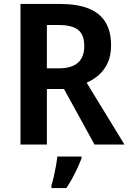

<svg xmlns="http://www.w3.org/2000/svg" viewBox="-20 -734 653 975"><path d="M283 -714Q372 -714 429.5 -691Q487 -668 515.5 -621.5Q544 -575 544 -504Q544 -452 527 -415Q510 -378 482 -353.5Q454 -329 420 -314L612 0H460L305 -282H218V0H84V-714ZM277 -607H218V-387H279Q323 -387 351.5 -400Q380 -413 394 -438Q408 -463 408 -500Q408 -539 394 -562.5Q380 -586 351 -596.5Q322 -607 277 -607ZM394 71Q386 91 374.5 116.5Q363 142 348.5 169Q334 196 317 221H241V208Q247 190 253 163.5Q259 137 264 109.5Q269 82 271 61H394Z"/></svg>

Font: Noto Sans Display SemiBold
Style: Regular
Weight: 600
Designer: Monotype Design Team
Foundry: Monotype Imaging Inc.
Version: Version 2.003